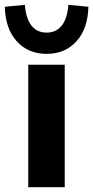

<svg xmlns="http://www.w3.org/2000/svg" viewBox="-55 -775 386 795"><path d="M62 0V-507H213V0ZM138 -552Q61 -552 14 -604.5Q-33 -657 -35 -747L48 -755Q52 -699 75 -669.5Q98 -640 138 -640Q178 -640 201 -669.5Q224 -699 228 -755L311 -747Q309 -657 262 -604.5Q215 -552 138 -552Z"/></svg>

Font: Mulish ExtraBold
Style: Regular
Weight: 800
Designer: Vernon Adams
Foundry: Vernon Adams
Version: Version 3.603; ttfautohint (v1.8.3)